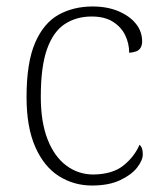

<svg xmlns="http://www.w3.org/2000/svg" viewBox="-20 -563 498 593"><path d="M264 10Q208 10 162 -19Q116 -48 89 -109Q62 -170 62 -263Q62 -370 88.5 -431Q115 -492 161 -517.5Q207 -543 266 -543Q311 -543 345.5 -528.5Q380 -514 399.5 -490Q419 -466 419 -435Q419 -424 414.5 -416Q410 -408 401 -404.5Q392 -401 379 -400Q379 -429 366.5 -454.5Q354 -480 328.5 -496Q303 -512 263 -512Q216 -512 180.5 -489Q145 -466 125.5 -412Q106 -358 106 -264Q106 -186 127 -132.5Q148 -79 185 -51.5Q222 -24 269 -24Q328 -25 361.5 -52Q395 -79 411 -116Q417 -110 419 -103Q421 -96 421 -86Q421 -68 403.5 -45.5Q386 -23 351 -6.5Q316 10 264 10Z"/></svg>

Font: Noto Rashi Hebrew ExtraLight
Style: Regular
Weight: 250
Version: Version 1.006